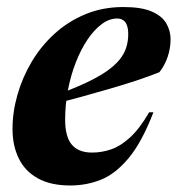

<svg xmlns="http://www.w3.org/2000/svg" viewBox="-20 -528 518 560"><path d="M321.5 -474Q298.5 -474 276.5 -457.5Q254.5 -441 235.2 -412.5Q216 -384 201.2 -346.2Q186.5 -308.5 178.2 -265.8Q170 -223 170 -179Q170 -129 189.5 -106Q209 -83 248.5 -83Q277 -83 304.5 -92.5Q332 -102 359.8 -127.5Q387.5 -153 415 -200.5H427.5Q394 -113.5 355.5 -67.2Q317 -21 274.8 -4Q232.5 13 185 13Q128 13 90.5 -7.8Q53 -28.5 34.8 -65.8Q16.5 -103 16.5 -152Q16.5 -201 30.8 -251.2Q45 -301.5 72.2 -347.5Q99.5 -393.5 139 -429.5Q178.5 -465.5 229 -486.5Q279.5 -507.5 340 -507.5Q393 -507.5 423 -494.2Q453 -481 465.2 -459.5Q477.5 -438 477.5 -413.5Q477.5 -387.5 469.2 -362.8Q461 -338 445 -317.5Q418 -306.5 381.2 -294.2Q344.5 -282 302.5 -269.8Q260.5 -257.5 216.8 -245.5Q173 -233.5 131.5 -223.5L134.5 -247.5Q188.5 -267 226.5 -284.5Q264.5 -302 289.5 -319.2Q314.5 -336.5 328.5 -353.8Q342.5 -371 348.2 -389.5Q354 -408 354 -428Q354 -444 350.2 -454.2Q346.5 -464.5 339.2 -469.2Q332 -474 321.5 -474Z"/></svg>

Font: Newsreader 60pt
Style: Bold Italic
Weight: 700
Italic angle: -17°
Designer: Hugues Gentile
Foundry: Production Type
Version: Version 1.003